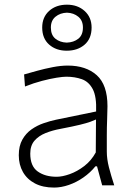

<svg xmlns="http://www.w3.org/2000/svg" viewBox="-20 -804 571 833"><path d="M225.6 -37.1Q175.8 -37.1 143.6 -60.1Q111.3 -83 111.3 -137.7Q111.3 -172.4 129.6 -193.6Q147.9 -214.8 178 -226.8Q208 -238.8 243.2 -245.1Q296.9 -255.4 326.7 -262.7Q356.4 -270 371.8 -275.6Q387.2 -281.2 396.5 -285.6L395.5 -142.6Q376 -106.9 345.5 -83.5Q314.9 -60.1 282.7 -48.6Q250.5 -37.1 225.6 -37.1ZM214.8 9.8Q245.6 9.8 278.8 -1.7Q312 -13.2 342 -34.2Q372.1 -55.2 394 -82.5H400.9L423.3 0H475.6Q461.9 -42 452.6 -78.1Q443.4 -114.3 443.4 -146V-216.8Q443.4 -251.5 444.8 -286.1Q446.3 -320.8 446.3 -343.3Q446.3 -436 399.7 -477.8Q353 -519.5 273.9 -519.5Q244.1 -519.5 209 -512.7Q173.8 -505.9 140.9 -496.8Q107.9 -487.8 84.5 -481L88.4 -428.7Q126.5 -443.8 162.1 -453.1Q197.8 -462.4 225.3 -466.8Q252.9 -471.2 267.6 -471.2Q304.7 -471.2 335 -460.4Q365.2 -449.7 382.3 -417.5Q399.4 -385.3 397 -320.3L223.6 -284.7Q197.8 -279.3 169.4 -269.5Q141.1 -259.8 116.7 -242.7Q92.3 -225.6 76.9 -198.2Q61.5 -170.9 61.5 -130.4Q61.5 -89.4 79.6 -57.6Q97.7 -25.9 131.8 -8.1Q166 9.8 214.8 9.8ZM269.5 -619.1Q240.2 -620.1 220.5 -636Q200.7 -651.9 200.7 -684.6Q200.7 -714.8 220.7 -731.4Q240.7 -748 270.5 -749Q299.8 -748 319.8 -731.4Q339.8 -714.8 339.8 -684.6Q339.8 -651.9 319.8 -636Q299.8 -620.1 269.5 -619.1ZM269.5 -584Q316.9 -584 347.2 -610.4Q377.4 -636.7 377.4 -684.6Q377.4 -729 347.2 -756.3Q316.9 -783.7 270.5 -783.7Q223.1 -783.7 193.1 -756.6Q163.1 -729.5 163.1 -684.6Q163.1 -637.2 193.1 -610.6Q223.1 -584 269.5 -584Z"/></svg>

Font: Pinar-VF-FD
Style: Regular
Weight: 300
Designer: Amin Abedi
Version: Version 3.0